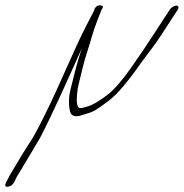

<svg xmlns="http://www.w3.org/2000/svg" viewBox="-49 -496 688 718"><path d="M256.5 -314C233.7 -244 228.7 -215 214.6 -161C206.4 -130 208.2 -96 213.5 -77C216 -69 221.2 -64 229.2 -62C245.6 -59 257.2 -66 271.6 -70C302.7 -78 314.3 -87 358.5 -120C389.1 -143 429.7 -191 480.8 -264C506.2 -298 530.9 -330 550.7 -360L615.9 -460C620.9 -468 618.3 -475 610.3 -475C602.3 -475 590.9 -468 585.9 -460L520.7 -360C503.4 -333 477.8 -295 442.9 -245C408 -195 377.4 -160 352.4 -141C321.7 -118 297.4 -103 278.6 -98C267 -95 259.9 -91 249 -92C239.4 -94 235.7 -113 239.9 -150C240.6 -160 242.6 -171 245.3 -182C253.5 -213 262.8 -259 275.8 -298C292.3 -348 298.5 -378 315.9 -422L323.4 -441C324.9 -445 327.7 -452 330.5 -459C340.8 -473 334.7 -476 322.7 -476C315.5 -476 308.8 -471 304.8 -463C304 -461 303.2 -459 303.3 -457L273.2 -399C253 -360 225.4 -300 189.1 -218C159.5 -151 118 -60 75 17L35 80L0.9 137C-7 149 -15.9 165 -26.2 186C-32.2 198 -30.1 204 -18.1 202C-7.1 200 1.3 193 7.2 179C10.1 171 18 157 30.9 137L65.5 79L101.7 18C148.4 -72 205.6 -201 256.5 -314Z"/></svg>

Font: MewTooHand
Style: UltimateCondIta
Weight: 400
Designer: Mew Too, Robert Jablonski
Version: Version 0.77